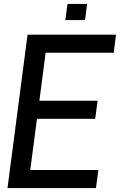

<svg xmlns="http://www.w3.org/2000/svg" viewBox="-20 -956 610 976"><path d="M422.9 -936 412.1 -854H312L323.2 -936ZM120.1 -779.8H569.8L558.1 -688H211.9L180.2 -443.8H476.1L463.9 -352.1H168L133.8 -91.8H480L467.8 0H18.1Z"/></svg>

Font: Cooper Hewitt
Style: Medium Italic
Weight: 708
Designer: Village Type and Design LLC
Foundry: Cooper Hewitt Smithsonian Design Museum
Version: 1.000